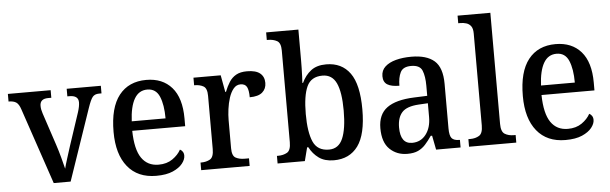

<svg xmlns="http://www.w3.org/2000/svg" viewBox="-49 -929 3522 1109"><g transform="rotate(-5 1712.5 -375.0)"><path d="M74 -440Q64 -471 48.5 -481.5Q33 -492 4 -492V-536H252V-492H234Q186 -492 186 -451Q186 -440 188 -429.5Q190 -419 194 -407L256 -220Q268 -184 279 -143Q290 -102 296 -77Q301 -98 312.5 -134Q324 -170 335 -205L398 -395Q409 -429 409 -452Q409 -492 357 -492H345V-536H543V-492H529Q504 -492 491.5 -477Q479 -462 463 -415L321 0H223Z M817 10Q710 10 651.5 -62Q593 -134 593 -264Q593 -405 649 -476Q705 -547 807 -547Q901 -547 954.5 -486Q1008 -425 1008 -306V-261H701Q703 -153 737.5 -103Q772 -53 836 -53Q884 -53 917 -76Q950 -99 966 -129Q975 -125 981.5 -115.5Q988 -106 988 -92Q988 -70 969.5 -46.5Q951 -23 913.5 -6.5Q876 10 817 10ZM899 -316Q899 -395 878.5 -443Q858 -491 808 -491Q759 -491 733 -446Q707 -401 703 -316Z M1078 0V-44H1081Q1112 -44 1133.5 -56.5Q1155 -69 1155 -116V-424Q1155 -468 1134 -480Q1113 -492 1083 -492H1080V-536H1238L1256 -438H1260Q1272 -469 1287.5 -493.5Q1303 -518 1327.5 -532Q1352 -546 1391 -546Q1442 -546 1466.5 -526Q1491 -506 1491 -470Q1491 -436 1467.5 -415.5Q1444 -395 1394 -395Q1394 -436 1384 -455Q1374 -474 1347 -474Q1323 -474 1306.5 -454Q1290 -434 1280 -403Q1270 -372 1265.5 -337.5Q1261 -303 1261 -274V-111Q1261 -67 1282 -55.5Q1303 -44 1333 -44H1359V0Z M1847 10Q1794 10 1760 -14.5Q1726 -39 1706 -78H1699L1679 0H1521V-44H1528Q1558 -44 1580 -56.5Q1602 -69 1602 -116V-648Q1602 -692 1580 -704Q1558 -716 1528 -716H1521V-760H1708V-579Q1708 -562 1707.5 -536.5Q1707 -511 1706 -487.5Q1705 -464 1704 -451H1708Q1728 -494 1761.5 -520Q1795 -546 1850 -546Q1940 -546 1988 -479.5Q2036 -413 2036 -269Q2036 -124 1987 -57Q1938 10 1847 10ZM1824 -54Q1880 -54 1904 -109.5Q1928 -165 1928 -271Q1928 -378 1903.5 -430.5Q1879 -483 1823 -483Q1757 -483 1732.5 -429.5Q1708 -376 1708 -270Q1708 -165 1732.5 -109.5Q1757 -54 1824 -54Z M2273 10Q2212 10 2171 -29.5Q2130 -69 2130 -151Q2130 -231 2182 -269Q2234 -307 2339 -311L2416 -314V-373Q2416 -427 2402.5 -460.5Q2389 -494 2338 -494Q2291 -494 2276 -463.5Q2261 -433 2261 -386Q2215 -386 2191.5 -400.5Q2168 -415 2168 -449Q2168 -483 2191.5 -504.5Q2215 -526 2254.5 -536.5Q2294 -547 2344 -547Q2432 -547 2477 -508Q2522 -469 2522 -374V-116Q2522 -74 2534.5 -59Q2547 -44 2579 -44H2582V0H2440L2424 -82H2416Q2397 -54 2378.5 -33.5Q2360 -13 2335.5 -1.5Q2311 10 2273 10ZM2306 -51Q2356 -51 2386 -90Q2416 -129 2416 -191V-271L2363 -268Q2293 -264 2265.5 -233.5Q2238 -203 2238 -146Q2238 -51 2306 -51Z M2631 0V-44H2643Q2672 -44 2693.5 -57Q2715 -70 2715 -116V-649Q2715 -678 2704.5 -692Q2694 -706 2677.5 -711Q2661 -716 2643 -716H2631V-760H2821V-116Q2821 -70 2842.5 -57Q2864 -44 2894 -44H2905V0Z M3190 10Q3083 10 3024.5 -62Q2966 -134 2966 -264Q2966 -405 3022 -476Q3078 -547 3180 -547Q3274 -547 3327.5 -486Q3381 -425 3381 -306V-261H3074Q3076 -153 3110.5 -103Q3145 -53 3209 -53Q3257 -53 3290 -76Q3323 -99 3339 -129Q3348 -125 3354.5 -115.5Q3361 -106 3361 -92Q3361 -70 3342.5 -46.5Q3324 -23 3286.5 -6.5Q3249 10 3190 10ZM3272 -316Q3272 -395 3251.5 -443Q3231 -491 3181 -491Q3132 -491 3106 -446Q3080 -401 3076 -316Z"/></g></svg>

Font: Noto Serif Thai SemiCondensed Medium
Style: Regular
Weight: 500
Width: 4
Designer: Monotype Design Team
Foundry: Monotype Imaging Inc.
Version: Version 2.002; ttfautohint (v1.8.4.7-5d5b)